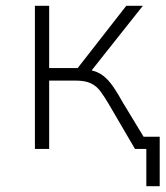

<svg xmlns="http://www.w3.org/2000/svg" viewBox="-20 -512 569 660"><path d="M483 128V0H454V-42H529V128ZM100 0V-492H149V-278H247L414 -492H471L287 -260L274 -274Q305 -270 324.5 -258.5Q344 -247 361 -225Q378 -203 399 -165L499 0H444L354 -154Q338 -181 325 -198.5Q312 -216 292.5 -225.5Q273 -235 239 -235H149V0Z"/></svg>

Font: Nunito Sans 7pt SemiCondensed ExtraLight
Style: Regular
Weight: 250
Width: 4
Designer: Vernon Adams
Foundry: Vernon Adams
Version: Version 3.101;gftools[0.9.27]